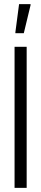

<svg xmlns="http://www.w3.org/2000/svg" viewBox="-20 -916 202 936"><path d="M51 0V-688H110V0ZM55 -754V-759L73 -896H129V-891L96 -754Z"/></svg>

Font: Saira UltraCondensed
Style: Regular
Weight: 400
Width: 1
Designer: Hector Gatti with collaboration of the Omnibus-Type team
Foundry: Omnibus-Type
Version: Version 1.101